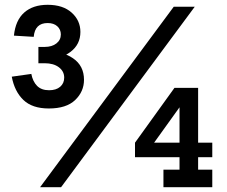

<svg xmlns="http://www.w3.org/2000/svg" viewBox="-20 -780 944 800"><path d="M29 -460.5 110.5 -472Q116.5 -440.5 134.5 -422.2Q152.5 -404 184.5 -404Q214 -404 230.8 -418.5Q247.5 -433 247.5 -456.5Q247.5 -483 225.2 -499.8Q203 -516.5 166 -516.5V-568.5Q238.5 -568.5 284.2 -537.2Q330 -506 330 -447.5Q330 -398.5 293.2 -363.2Q256.5 -328 183.5 -328Q114.5 -328 77.5 -363.5Q40.5 -399 29 -460.5ZM38 -631.5Q44.5 -695.5 81 -727.8Q117.5 -760 178.5 -760Q242.5 -760 278.8 -727.2Q315 -694.5 315 -647Q315 -595 273.8 -563.8Q232.5 -532.5 166 -533V-584.5Q196.5 -584.5 215 -599Q233.5 -613.5 233.5 -636.5Q233.5 -657 218.8 -670.5Q204 -684 178.5 -684Q125.5 -684 120.5 -626.5ZM140 -584.5H166V-516.5H140ZM147 0 704 -752H791.5L234.5 0ZM805.5 -414V-73H864.5V0H661V-73H728V-368L707 -414ZM864.5 -185.5V-125H542.5V-185.5ZM707 -414 771.5 -393.5 602 -157.5 542.5 -185.5Z"/></svg>

Font: Hepta Slab Medium
Style: Regular
Weight: 500
Designer: Michael LaGattuta
Foundry: Michael LaGattuta
Version: Version 1.102